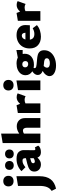

<svg xmlns="http://www.w3.org/2000/svg" viewBox="1194 -1990 1054 3545"><g transform="rotate(-90 1721.5 -218.0)"><path d="M61 -413 240 -442V-16Q240 113 183.5 188.5Q127 264 10 289L-31 208Q17 177 39 123.5Q61 70 61 -16ZM52 -590Q52 -633 78.5 -659Q105 -685 150 -685Q194 -685 220.5 -659Q247 -633 247 -590Q247 -546 220.5 -520.5Q194 -495 150 -495Q105 -495 78.5 -520.5Q52 -546 52 -590Z M805 -41Q794 -19 761 -4.5Q728 10 683 10Q607 10 584 -54Q552 -21 522.5 -5.5Q493 10 460 10Q398 10 362 -24Q326 -58 326 -112Q326 -167 363.5 -196Q401 -225 466 -241L573 -267V-279Q572 -304 563.5 -317Q555 -330 525 -330Q495 -330 466 -316Q437 -302 406 -276L333 -349Q427 -440 559 -440Q654 -440 688.5 -399Q723 -358 722 -306L720 -120Q720 -93 739 -93Q755 -93 771 -102ZM573 -124V-137V-189L517 -172Q480 -161 480 -133Q480 -118 489.5 -110Q499 -102 515 -102Q527 -102 540.5 -107.5Q554 -113 573 -124ZM357 -571Q357 -608 379.5 -630Q402 -652 439 -652Q476 -652 498.5 -630Q521 -608 521 -571Q521 -534 499 -513Q477 -492 439 -492Q402 -492 379.5 -513.5Q357 -535 357 -571ZM569 -571Q569 -608 591.5 -630Q614 -652 652 -652Q689 -652 711 -630Q733 -608 733 -571Q733 -534 711 -513Q689 -492 652 -492Q614 -492 591.5 -513.5Q569 -535 569 -571Z M1313 -288V0H1135V-251Q1135 -284 1121.5 -303Q1108 -322 1082 -322Q1055 -322 1027 -304V0H852V-696L1027 -725V-390Q1060 -413 1092.5 -424.5Q1125 -436 1162 -436Q1228 -436 1270.5 -395.5Q1313 -355 1313 -288Z M1770 -420 1717 -273Q1689 -291 1654 -291Q1615 -291 1585 -276V0H1407V-416L1551 -440L1577 -374Q1629 -438 1698 -438Q1740 -438 1770 -420Z M1829 -413 2008 -442V0H1829ZM1823 -590Q1823 -633 1849.5 -659Q1876 -685 1921 -685Q1965 -685 1991.5 -659Q2018 -633 2018 -590Q2018 -546 1991.5 -520.5Q1965 -495 1921 -495Q1876 -495 1849.5 -520.5Q1823 -546 1823 -590Z M2570 -327H2497Q2501 -311 2501 -290Q2501 -210 2444.5 -164.5Q2388 -119 2300 -119Q2268 -119 2240 -125Q2235 -117 2235 -108Q2235 -85 2263 -77Q2291 -69 2364 -64L2388 -62Q2444 -58 2481.5 -47.5Q2519 -37 2542.5 -9Q2566 19 2566 70Q2566 138 2527 187.5Q2488 237 2423.5 263Q2359 289 2283 289Q2197 289 2142.5 256Q2088 223 2088 168Q2088 135 2112 102Q2136 69 2183 42Q2109 13 2109 -48Q2109 -106 2177 -149Q2143 -170 2124 -201.5Q2105 -233 2105 -273Q2105 -323 2132.5 -360.5Q2160 -398 2209 -419Q2258 -440 2320 -440Q2386 -440 2429 -417L2570 -443ZM2366 -277Q2366 -303 2350.5 -318.5Q2335 -334 2307 -334Q2280 -334 2265 -319.5Q2250 -305 2250 -281Q2250 -255 2267 -240Q2284 -225 2311 -225Q2337 -225 2351.5 -239Q2366 -253 2366 -277ZM2282 62Q2278 62 2276 61Q2244 91 2244 123Q2244 149 2266 162Q2288 175 2327 175Q2367 175 2392.5 160.5Q2418 146 2418 117Q2418 95 2401 84.5Q2384 74 2358.5 70Q2333 66 2282 62Z M2972 -142 3030 -64Q2984 -24 2927 -7Q2870 10 2817 10Q2718 10 2658.5 -44.5Q2599 -99 2599 -198Q2599 -269 2630 -324Q2661 -379 2717 -409.5Q2773 -440 2845 -440Q2931 -440 2981 -396Q3031 -352 3031 -278Q3031 -223 3027 -194H2761Q2775 -111 2866 -111Q2920 -111 2972 -142ZM2764 -276H2889Q2884 -343 2837 -343Q2809 -343 2790.5 -325Q2772 -307 2764 -276Z M3473 -420 3420 -273Q3392 -291 3357 -291Q3318 -291 3288 -276V0H3110V-416L3254 -440L3280 -374Q3332 -438 3401 -438Q3443 -438 3473 -420Z"/></g></svg>

Font: Ysabeau Heavy
Style: Regular
Weight: 800
Designer: Christian Thalmann (Catharsis Fonts)
Version: Version 0.003